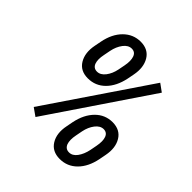

<svg xmlns="http://www.w3.org/2000/svg" viewBox="-198 -856 1001 1001"><g transform="rotate(45 302.0 -355.5)"><path d="M156.7 -55.2 113.3 -85.9 490.2 -641.6 532.7 -610.8ZM410.2 -48.3Q435.5 -47.9 454.1 -73.2Q472.7 -98.6 480.5 -136.2L487.8 -174.3Q495.6 -214.4 486.8 -238.3Q478 -262.2 452.6 -262.2Q427.7 -261.7 408.2 -236.3Q388.7 -210.9 381.3 -174.3L374 -136.2Q366.2 -97.2 375 -72.8Q384.8 -48.3 410.2 -48.3ZM460.9 -320.8Q516.6 -320.3 542 -278.3Q567.4 -236.3 555.2 -174.3L547.9 -136.2Q534.2 -67.9 495.1 -28.8Q456.1 10.3 400.4 10.3Q344.7 10.3 318.8 -31.7Q293 -73.7 305.7 -136.2L313 -174.3Q327.1 -241.7 366.2 -281.2Q405.3 -320.8 460.9 -320.8ZM287.6 -536.6 294.9 -574.2Q302.7 -613.8 293.9 -638.2Q285.2 -662.6 259.8 -662.6Q234.4 -662.6 214.8 -636.7Q195.3 -610.8 188 -574.2L180.7 -536.6Q172.4 -497.1 181.2 -473.1Q190.4 -449.2 215.8 -449.2Q241.2 -449.2 260.7 -474.6Q280.3 -500 287.6 -536.6ZM268.1 -721.2Q323.7 -720.7 349.1 -678.7Q374.5 -636.7 362.3 -574.2L355 -536.6Q340.8 -468.8 301.8 -429.7Q262.7 -390.6 207 -390.6Q151.4 -390.6 126 -432.6Q100.6 -474.6 112.8 -536.6L120.1 -574.2Q133.3 -642.1 172.9 -681.6Q212.4 -721.2 268.1 -721.2Z"/></g></svg>

Font: RobotoCondensed-Italic
Style: Italic
Weight: 400
Designer: Google
Version: Version 1.200311; 2013